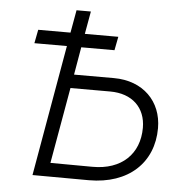

<svg xmlns="http://www.w3.org/2000/svg" viewBox="-51 -750 773 800"><g transform="rotate(5 335.5 -349.5)"><path d="M114 0 350 1C516 1 618 -96 618 -240C618 -352 539 -432 417 -432H250L270 -548H409L420 -605H280L297 -700H237L220 -605H85L74 -548H210ZM184 -57 240 -375H406C499 -375 555 -320 555 -236C555 -127 482 -55 359 -56Z"/></g></svg>

Font: Fixel Display 20240404 Light
Style: Italic
Weight: 300
Italic angle: -10°
Designer: AlfaBravo + MacPaw
Foundry: Kyrylo Tkachov, Marchela Mozhyna, Serhii Makarenko, Maria Weinstein, Zakhar Kryvoshyya
Version: Version 1.211;Glyphs 3.2 (3225)